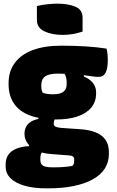

<svg xmlns="http://www.w3.org/2000/svg" viewBox="-20 -814 640 1051"><path d="M114 -81Q114 -102 122.5 -119Q131 -136 148 -147Q165 -158 190 -163V-183L286 -173Q280 -164 277 -155Q274 -146 274 -136Q274 -126 283.5 -121Q293 -116 314 -114L414 -107Q468 -104 503.5 -89.5Q539 -75 557.5 -48.5Q576 -22 576 18V29Q576 74 553.5 109Q531 144 487.5 168Q444 192 382.5 204.5Q321 217 244 217H233Q164 217 114 202.5Q64 188 37.5 161.5Q11 135 11 98V85Q11 55 25 34Q39 13 68 0.5Q97 -12 139 -14V-31L235 -2Q222 7 214.5 14.5Q207 22 204 30Q201 38 201 50V61Q201 76 207.5 85Q214 94 228 98Q242 102 264 102H277Q306 102 331 100Q356 98 376 94Q382 88 384 82Q386 76 386 67V57Q386 48 379.5 43Q373 38 361 37L258 29Q215 26 182.5 11Q150 -4 132 -28Q114 -52 114 -81ZM321 -425 439 -421V-395Q471 -382 488.5 -360Q506 -338 506 -310V-302Q506 -257 479.5 -225Q453 -193 404 -176.5Q355 -160 288 -160Q204 -160 145.5 -181.5Q87 -203 57 -246.5Q27 -290 27 -353V-360Q27 -423 60.5 -469Q94 -515 158.5 -539.5Q223 -564 315 -564Q387 -564 450 -560Q513 -556 563 -548Q567 -534 568.5 -518Q570 -502 570 -483Q570 -439 558 -416Q546 -393 520 -393Q502 -393 474 -397.5Q446 -402 403 -406.5Q360 -411 296 -411Q249 -411 227.5 -396Q206 -381 206 -347V-340Q206 -332 207.5 -324Q209 -316 214 -306Q227 -302 239 -300Q251 -298 270 -298Q309 -298 327 -311.5Q345 -325 345 -354V-362Q345 -374 343 -385Q341 -396 335.5 -406Q330 -416 321 -425ZM182 -781Q195 -784 209 -786.5Q223 -789 237.5 -790.5Q252 -792 266.5 -793Q281 -794 294 -794Q353 -794 392.5 -777.5Q432 -761 432 -717V-641Q419 -637 405.5 -633.5Q392 -630 378 -627.5Q364 -625 350 -624Q336 -623 324 -623Q264 -623 223 -642.5Q182 -662 182 -705Z"/></svg>

Font: Recursive Monospace Casual Black
Style: Regular
Weight: 900
Version: Version 1.047